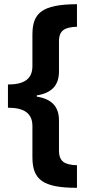

<svg xmlns="http://www.w3.org/2000/svg" viewBox="-20 -737 423 918"><path d="M348 161V53C291 51 262 37 262 -17V-162C262 -227 227 -264 156 -275V-281C227 -292 262 -329 262 -395V-540C262 -595 294 -607 348 -609V-717C179 -716 135 -674 135 -571V-421C135 -359 95 -333 18 -333V-222C96 -222 135 -195 135 -134V14C135 121 183 161 348 161Z"/></svg>

Font: Noto Sans Myanmar SemiCondensed
Style: Bold
Weight: 700
Width: 4
Designer: Monotype Design Team
Foundry: Monotype Imaging Inc.
Version: Version 2.107